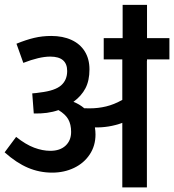

<svg xmlns="http://www.w3.org/2000/svg" viewBox="-21 -789 733 808"><path d="M691.9 -539.1H597.7V-532.7H597.2V-0.5H493.7V-272Q466.3 -261.7 436 -256.8Q405.8 -252 378.4 -252.9Q380.9 -237.3 380.9 -223.1Q380.9 -175.8 356.7 -139.2Q332.5 -102.5 290.8 -82.5Q249 -62.5 198.7 -62.5Q145 -62.5 96.7 -83Q48.3 -103.5 -1.5 -147.9L46.9 -212.9Q87.4 -180.7 122.8 -167.5Q158.2 -154.3 190.9 -154.3Q231.4 -154.3 254.9 -176Q278.3 -197.8 278.3 -233.9Q278.3 -265.6 266.1 -287.1Q253.9 -308.6 225.1 -325.7Q179.2 -309.6 121.1 -311.5L114.7 -396Q130.9 -397 148.4 -399.9Q210.4 -407.2 236.1 -429.7Q261.7 -452.1 261.7 -490.2Q261.7 -550.8 190.4 -550.8Q145 -550.8 77.1 -524.4L48.3 -605Q88.9 -621.6 122.8 -629.6Q156.7 -637.7 194.8 -637.7Q243.2 -637.7 279.5 -621.1Q315.9 -604.5 335.7 -572.8Q355.5 -541 355.5 -497.1Q355.5 -449.7 338.6 -417.5Q321.8 -385.3 288.1 -360.4Q313.5 -350.6 333.5 -333.5Q340.8 -333 355.5 -333Q392.1 -333 425.5 -341.1Q459 -349.1 493.7 -368.7V-539.1H415.5V-628.4H495.1V-768.6H597.7V-628.4H691.9Z"/></svg>

Font: Varta
Style: Bold
Weight: 700
Designer: Joana Correia, Viktoriya Grabowska, Eben Sorkin
Foundry: Sorkin Type
Version: Version 1.002; ttfautohint (v1.3) -l 8 -r 24 -G 200 -x 12 -H